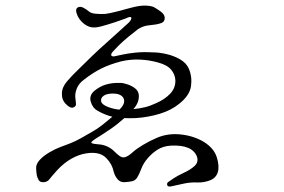

<svg xmlns="http://www.w3.org/2000/svg" viewBox="-20 -694 1040 704"><path d="M351 -321Q348 -334 359.5 -342.5Q371 -351 394 -351Q416 -351 426.5 -342Q437 -333 435 -319Q433 -307 418 -292Q396 -294 375.5 -302Q355 -310 351 -321ZM727 -174Q690 -196 643 -201Q596 -206 556 -189Q528 -177 504 -162.5Q480 -148 468 -137Q445 -116 432 -117Q425 -117 416.5 -123.5Q408 -130 398 -140Q388 -150 373 -157Q358 -164 339 -165Q315 -167 315 -171Q314 -176 346 -195Q362 -205 385.5 -221Q409 -237 436 -261Q456 -260 478 -261Q524 -264 566.5 -277Q609 -290 639 -315Q676 -345 680.5 -379Q685 -413 672 -443Q663 -463 641 -476Q619 -489 591.5 -495.5Q564 -502 540 -502Q504 -504 476 -501Q448 -498 430 -494Q408 -489 399.5 -487.5Q391 -486 388 -491Q386 -496 394 -505Q402 -514 414 -526Q430 -542 450 -558.5Q470 -575 486 -587Q503 -598 521 -600.5Q539 -603 549 -604Q559 -605 571.5 -609.5Q584 -614 584 -628Q584 -641 569.5 -651.5Q555 -662 544 -668Q533 -673 512.5 -673.5Q492 -674 462 -666Q433 -658 407.5 -651.5Q382 -645 366 -643Q350 -642 332 -643.5Q314 -645 306 -652Q297 -660 285 -666Q273 -672 264 -666Q256 -661 261 -645Q266 -629 278 -616Q291 -602 307.5 -596Q324 -590 350 -597Q376 -604 401.5 -612.5Q427 -621 440 -626Q446 -629 452.5 -631Q459 -633 461 -630Q463 -627 460 -621.5Q457 -616 452 -611Q446 -605 420 -582Q394 -559 369 -536Q344 -514 316.5 -487.5Q289 -461 267 -439Q245 -418 226 -396Q207 -374 207 -351Q206 -328 222 -312Q238 -296 249 -300Q260 -304 258.5 -314.5Q257 -325 256 -339Q255 -353 262 -370.5Q269 -388 288 -402Q320 -427 351 -442.5Q382 -458 424 -469Q458 -477 492.5 -475.5Q527 -474 559 -465Q593 -456 607.5 -438.5Q622 -421 623 -400Q624 -372 604.5 -351Q585 -330 553 -316Q532 -306 512 -301Q492 -296 469 -294Q480 -306 485 -319Q490 -332 489 -345Q488 -360 476 -369.5Q464 -379 448 -384.5Q432 -390 421 -390Q392 -391 368.5 -384Q345 -377 325 -360Q306 -343 313 -320.5Q320 -298 336 -289Q363 -273 392 -266Q387 -262 381 -257Q375 -252 369 -247Q344 -226 321.5 -213Q299 -200 278 -188Q257 -176 237.5 -168.5Q218 -161 199 -154Q183 -148 161.5 -135.5Q140 -123 126 -108Q112 -93 112.5 -77.5Q113 -62 115 -51Q117 -42 122 -33.5Q127 -25 141 -26Q154 -27 162 -37.5Q170 -48 180 -59Q226 -114 283 -129Q343 -143 370 -114Q391 -93 397 -64Q401 -49 411 -37Q421 -25 437 -26Q453 -27 464.5 -29.5Q476 -32 483 -43Q490 -54 498 -75Q506 -96 521 -113Q536 -131 556.5 -144.5Q577 -158 606 -160Q685 -164 702 -120Q709 -100 693.5 -85.5Q678 -71 649 -58Q630 -49 615.5 -39.5Q601 -30 596 -26Q591 -22 593.5 -14.5Q596 -7 614 -12Q632 -16 655 -21Q678 -26 703 -25Q728 -24 750.5 -33Q773 -42 779 -64Q785 -86 774.5 -118.5Q764 -151 727 -174Z"/></svg>

Font: Hannari
Style: Regular
Weight: 400
Version: Version 1.12